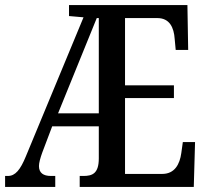

<svg xmlns="http://www.w3.org/2000/svg" viewBox="-21 -734 816 754"><path d="M-1 0H196V-43H179C149 -43 132 -55 132 -82C132 -94 137 -113 145 -135L184 -238H367V-112C367 -53 342 -43 307 -43H292V0H740L745 -176H697L691 -133C685 -89 665 -51 616 -51H470V-349H662V-399H470V-663H597C645 -663 662 -626 665 -581L669 -538H718L715 -714H250V-671L307 -666L81 -121C59 -67 39 -43 10 -43H-1ZM207 -289 359 -663H367V-289Z"/></svg>

Font: Noto Serif Tamil ExtraCondensed Medium
Style: Italic
Weight: 500
Width: 2
Italic angle: -12°
Designer: Indian Type Foundry, Tom Grace, and the Monotype Design Team
Foundry: Monotype Imaging Inc.
Version: Version 2.003